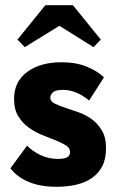

<svg xmlns="http://www.w3.org/2000/svg" viewBox="-20 -709 455 737"><path d="M198 8Q135 8 90.5 -10.5Q46 -29 20 -63L84 -150Q105 -128 136 -113.5Q167 -99 202 -99Q229 -99 239 -106Q249 -113 249 -125Q249 -141 233 -151Q217 -161 193 -170.5Q169 -180 141.5 -191Q114 -202 90 -219.5Q66 -237 50 -263Q34 -289 34 -329Q34 -396 84.5 -433Q135 -470 216 -470Q273 -470 314.5 -452.5Q356 -435 379 -412L322 -323Q300 -342 274 -353Q248 -364 222 -364Q193 -364 183 -354.5Q173 -345 173 -335Q173 -320 189 -312Q205 -304 228.5 -296Q252 -288 280 -278.5Q308 -269 331.5 -252Q355 -235 371 -208.5Q387 -182 387 -140Q387 -99 372.5 -71Q358 -43 332.5 -25.5Q307 -8 272.5 0Q238 8 198 8ZM47 -557 154 -689H260L367 -557L339 -528L208 -610L75 -528Z"/></svg>

Font: Tilda Sans Extra Bold
Style: Regular
Weight: 800
Designer: ParaType Ltd
Foundry: ParaType Ltd
Version: Version 1.009